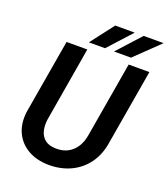

<svg xmlns="http://www.w3.org/2000/svg" viewBox="-161 -1014 995 1138"><g transform="rotate(20 336.5 -445.5)"><path d="M522 -710.9H652.8L572.3 -239.3Q561 -161.1 520.8 -104.7Q480.5 -48.3 417.5 -18.6Q354.5 11.2 275.9 10.3Q202.1 8.8 148.2 -22Q94.2 -52.7 67.6 -108.2Q41 -163.6 49.8 -238.8L130.4 -710.9H261.2L181.2 -238.3Q176.3 -199.2 184.6 -167.5Q192.9 -135.7 216.8 -116.5Q240.7 -97.2 283.7 -95.7Q329.1 -94.2 361.8 -112.1Q394.5 -129.9 414.8 -162.6Q435.1 -195.3 441.4 -238.8ZM414.1 -753.9 547.4 -900.9H673.3L521 -753.9ZM255.4 -753.9 368.2 -900.9H491.2L357.4 -753.9Z"/></g></svg>

Font: Roboto SemiBold
Style: Italic
Weight: 600
Designer: Christian Robertson
Foundry: Google
Version: Version 3.009; 2024